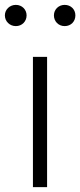

<svg xmlns="http://www.w3.org/2000/svg" viewBox="-35 -767 329 787"><path d="M100 0H158V-534H100ZM30 -660C55 -660 74 -679 74 -704C74 -728 55 -747 30 -747C5 -747 -15 -728 -15 -704C-15 -679 5 -660 30 -660ZM230 -660C256 -660 274 -679 274 -704C274 -728 256 -747 230 -747C205 -747 186 -728 186 -704C186 -679 205 -660 230 -660Z"/></svg>

Font: Noto Sans TC Light
Style: Regular
Weight: 300
Designer: Ryoko NISHIZUKA 西塚涼子 (kana, bopomofo & ideographs); Paul D. Hunt (Latin, Greek & Cyrillic); Sandoll Communications 산돌커뮤니
Foundry: Adobe
Version: Version 2.004;hotconv 1.0.118;makeotfexe 2.5.65603